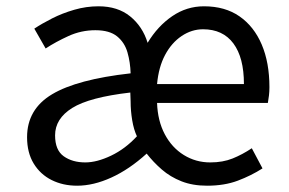

<svg xmlns="http://www.w3.org/2000/svg" viewBox="-20 -577 917 610"><path d="M225 13Q180 13 144 -5Q108 -23 87 -57.5Q66 -92 66 -141Q66 -230 145.5 -277.5Q225 -325 395 -344Q394 -379 385 -410.5Q376 -442 352 -461.5Q328 -481 283 -481Q238 -481 197.5 -462.5Q157 -444 125 -423L89 -486Q113 -502 145.5 -518.5Q178 -535 216 -546Q254 -557 293 -557Q354 -557 393.5 -525Q433 -493 449 -441Q481 -494 527 -525.5Q573 -557 628 -557Q695 -557 741 -525Q787 -493 811.5 -435.5Q836 -378 836 -300Q836 -286 834.5 -273.5Q833 -261 831 -250H479Q481 -193 503.5 -150.5Q526 -108 564 -84.5Q602 -61 648 -61Q688 -61 719 -73.5Q750 -86 780 -106L814 -42Q778 -19 735.5 -3Q693 13 638 13Q592 13 556.5 -1Q521 -15 494 -38.5Q467 -62 446 -89Q391 -39 334 -13Q277 13 225 13ZM251 -61Q288 -61 333 -82.5Q378 -104 415 -144Q405 -165 400 -195Q395 -225 395 -255L394 -283Q264 -268 209.5 -234Q155 -200 155 -147Q155 -100 182.5 -80.5Q210 -61 251 -61ZM479 -310H755Q755 -394 721.5 -439Q688 -484 625 -484Q589 -484 557 -462.5Q525 -441 504.5 -402.5Q484 -364 479 -310Z"/></svg>

Font: Noto Sans TC
Style: Regular
Weight: 400
Designer: Ryoko NISHIZUKA  (kana, bopomofo & ideographs); Paul D. Hunt (Latin, Greek & Cyrillic); Sandoll Communications , Soo-you
Foundry: Adobe
Version: Version 2.004-H2;hotconv 1.0.118;makeotfexe 2.5.65603